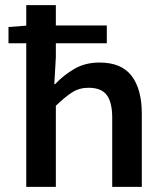

<svg xmlns="http://www.w3.org/2000/svg" viewBox="-20 -726 640 746"><path d="M82 0V-706H197V-504L191 -399H194Q227 -434 269 -458.5Q311 -483 367 -483Q452 -483 491.5 -431Q531 -379 531 -284V0H416V-269Q416 -328 395 -356.5Q374 -385 324 -385Q288 -385 260 -367Q232 -349 197 -315V0ZM13 -558V-621L90 -627H395V-558Z"/></svg>

Font: Source Code Pro SemiBold
Style: Regular
Weight: 600
Monospace: yes
Designer: Paul D. Hunt, Teo Tuominen
Foundry: Adobe Systems Incorporated
Version: Version 1.018;hotconv 1.0.116;makeotfexe 2.5.65601